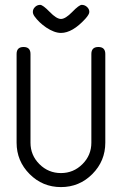

<svg xmlns="http://www.w3.org/2000/svg" viewBox="-20 -762 496 782"><path d="M343.8 -713.4Q343.8 -703.4 327.4 -685.3Q274.9 -627.9 228.3 -627.9Q201.4 -627.9 168 -650.1Q138.7 -670.2 120.4 -695.6Q113.8 -705.1 113.8 -713.4Q113.8 -725.1 122.7 -733.6Q131.6 -742.2 143.6 -742.2Q154.5 -742.2 182.4 -713.5Q210.2 -684.8 228.3 -684.8Q246.6 -684.8 274.4 -713.5Q302.2 -742.2 313 -742.2Q325.2 -742.2 334.5 -733.6Q343.8 -725.1 343.8 -713.4ZM408.9 -180.9Q408.9 -106.2 356.1 -53.1Q303.2 0 228.3 0Q153.3 0 100.5 -53.1Q47.6 -106.2 47.6 -180.9V-542.2Q47.6 -570.6 75.9 -570.6Q104.2 -570.6 104.2 -542.2V-180.9Q104.2 -129.6 140.6 -93.4Q177 -57.1 228.3 -57.1Q279.3 -57.1 315.7 -93.4Q352.1 -129.6 352.1 -180.9V-542.2Q352.1 -570.6 380.6 -570.6Q408.9 -570.6 408.9 -542.2Z"/></svg>

Font: EnergyBar
Style: Regular
Weight: 400
Italic angle: -10°
Version: 1.0 2000-03-28